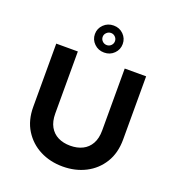

<svg xmlns="http://www.w3.org/2000/svg" viewBox="-155 -997 1042 1135"><g transform="rotate(20 365.5 -429.5)"><path d="M366.2 13.7Q287.1 13.7 223.1 -19Q159.2 -51.8 121.1 -112.8Q83 -173.8 83 -258.8V-656.2H218.8V-266.6Q218.8 -216.8 237.3 -183.6Q255.9 -150.4 289.1 -133.8Q322.3 -117.2 366.2 -117.2Q410.2 -117.2 443.4 -133.8Q476.6 -150.4 495.1 -183.6Q513.7 -216.8 513.7 -266.6V-656.2H648.4V-258.8Q648.4 -173.8 610.8 -112.8Q573.2 -51.8 509.3 -19Q445.3 13.7 366.2 13.7ZM366.2 -703.1Q329.1 -703.1 303.7 -728Q278.3 -752.9 278.3 -788.1Q278.3 -823.2 303.7 -848.1Q329.1 -873 366.2 -873Q403.3 -873 428.2 -848.1Q453.1 -823.2 453.1 -788.1Q453.1 -752.9 428.2 -728Q403.3 -703.1 366.2 -703.1ZM366.2 -750Q381.8 -750 393.1 -761.2Q404.3 -772.5 404.3 -788.1Q404.3 -803.7 393.1 -814.9Q381.8 -826.2 366.2 -826.2Q350.6 -826.2 338.9 -814.9Q327.1 -803.7 327.1 -788.1Q327.1 -772.5 338.4 -761.2Q349.6 -750 366.2 -750Z"/></g></svg>

Font: Sen
Style: Bold
Weight: 700
Designer: Kosal Sen, Philatype
Foundry: Philatype
Version: Version 2.000;gftools[0.9.31]